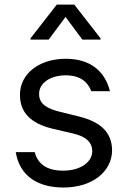

<svg xmlns="http://www.w3.org/2000/svg" viewBox="-20 -810 558 841"><path d="M420.5 -636.4V-642L305.4 -789.8H228.7L113.6 -642V-636.4H193.2L267 -735.8L340.9 -636.4ZM257.8 11.4C384.2 11.4 470.5 -57.9 470.9 -152C470.5 -228 422.9 -275.9 326 -299.7L245 -319.6C180 -335.6 150.9 -357.2 151.3 -399.1C150.9 -446 200.6 -480.1 267.8 -480.1C338.4 -480.1 366.8 -444.6 380 -410.5H461.6C440 -497.2 376.8 -552.6 267.8 -552.6C152.3 -552.6 67.1 -487.2 67.5 -394.9C67.1 -319.6 111.9 -269.2 212.4 -245.7L303.3 -224.4C358 -211.6 383.9 -185.4 384.2 -147.7C383.9 -100.9 334.2 -62.5 256.4 -62.5C188.6 -62.5 146.3 -88.8 132.1 -143.5H49C66.1 -38.7 146 11.4 257.8 11.4Z"/></svg>

Font: Riot Sans 2.0
Style: Regular
Weight: 400
Designer: Rasmus Andersson
Foundry: rsms
Version: Version 3.006;hotconv 1.0.109;makeotfexe 2.5.65596